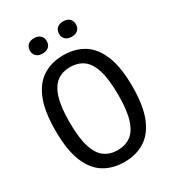

<svg xmlns="http://www.w3.org/2000/svg" viewBox="-220 -1051 1069 1183"><g transform="rotate(-30 314.0 -460.0)"><path d="M314 9.5Q231.5 9.5 170 -28.2Q108.5 -66 74.5 -149.2Q40.5 -232.5 40.5 -370Q40.5 -507.5 74.5 -590.8Q108.5 -674 170 -711.8Q231.5 -749.5 314 -749.5Q396 -749.5 457.5 -711.8Q519 -674 553.2 -590.8Q587.5 -507.5 587.5 -370Q587.5 -232.5 553.2 -149.2Q519 -66 457.5 -28.2Q396 9.5 314 9.5ZM314 -74.5Q366.5 -74.5 405.2 -101.2Q444 -128 465 -191.8Q486 -255.5 486 -367Q486 -481.5 465 -546.5Q444 -611.5 405.2 -638.5Q366.5 -665.5 314 -665.5Q261 -665.5 222.5 -638.8Q184 -612 162.8 -548.2Q141.5 -484.5 141.5 -373Q141.5 -258.5 162.8 -193.5Q184 -128.5 222.5 -101.5Q261 -74.5 314 -74.5ZM418 -821.5Q390 -821.5 374 -835.8Q358 -850 358 -875.5Q358 -901.5 374 -916Q390 -930.5 418 -930.5Q445.5 -930.5 461.5 -916Q477.5 -901.5 477.5 -875.5Q477.5 -850 461.5 -835.8Q445.5 -821.5 418 -821.5ZM210 -821.5Q182.5 -821.5 166.5 -835.8Q150.5 -850 150.5 -875.5Q150.5 -901.5 166.5 -916Q182.5 -930.5 210 -930.5Q238 -930.5 254 -916Q270 -901.5 270 -875.5Q270 -850 254 -835.8Q238 -821.5 210 -821.5Z"/></g></svg>

Font: Encode Sans Condensed Condensed Medium
Style: Regular
Weight: 500
Width: 3
Designer: Multiple Designers
Foundry: Impallari Type
Version: Version 3.000; ttfautohint (v1.8.3) -l 8 -r 50 -G 200 -x 14 